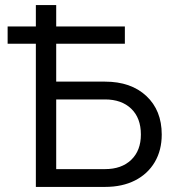

<svg xmlns="http://www.w3.org/2000/svg" viewBox="-20 -735 707 755"><path d="M121 0V-563H10V-631H121V-715H201V-631H471V-563H201V-414H393Q495 -414 555.5 -357.5Q616 -301 616 -206Q616 -144 588.5 -97.5Q561 -51 511 -25.5Q461 0 393 0ZM393 -344H201V-70H393Q458 -70 496 -106.5Q534 -143 534 -206Q534 -271 496 -307.5Q458 -344 393 -344Z"/></svg>

Font: Wix Madefor Text
Style: Regular
Weight: 400
Designer: Dalton Maag Ltd
Foundry: Dalton Maag Ltd
Version: Version 3.100